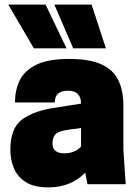

<svg xmlns="http://www.w3.org/2000/svg" viewBox="-20 -800 600 834"><path d="M190 14Q128 14 92 -9Q56 -32 40.5 -69Q25 -106 25 -150Q25 -245 78 -282.5Q131 -320 220 -332L332 -350Q332 -406 275 -406Q218 -406 218 -355H45Q45 -407 65 -449.5Q85 -492 136 -518Q187 -544 280 -544Q369 -544 420.5 -520.5Q472 -497 494 -451.5Q516 -406 516 -340V-150L526 0H360L350 -50Q288 14 190 14ZM260 -134Q304 -134 332 -163V-244L312 -241Q279 -238 253 -232Q227 -226 217.5 -212.5Q208 -199 208 -177Q208 -134 260 -134ZM69 -590ZM127 -590 16 -780H178L269 -590ZM298 -590 216 -780H378L440 -590Z"/></svg>

Font: Tanohe Sans ExtraBold
Style: Regular
Weight: 800
Designer: Village Type and Design LLC & Cristiano Sobral
Foundry: Cooper Hewitt Smithsonian Design Museum
Version: Version 1.00;September 29, 2021;FontCreator 13.0.0.2655 64-b